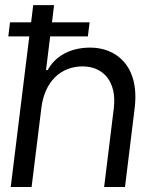

<svg xmlns="http://www.w3.org/2000/svg" viewBox="-20 -748 608 768"><path d="M22.9 0H106.4L145.5 -316.4C158.2 -419.9 221.2 -482.4 310.5 -482.4C390.6 -482.4 448.7 -423.8 435.1 -314L396.5 0H480L518.6 -314.9C539.6 -485.8 443.4 -557.6 341.3 -557.6C255.9 -557.6 198.7 -519.5 170.9 -467.8H164.1L180.7 -602.5H331.5L338.4 -658.7H188L196.3 -727.5H112.8L104.5 -658.7H20L13.2 -602.5H97.2Z"/></svg>

Font: Guggenheim Sans Display
Style: Italic
Weight: 400
Italic angle: -7°
Designer: Modified by Tom Baber under direction of Pentagram Design 2023
Foundry: rsms
Version: Version 1.001;Glyphs 3.1.2 (3151)